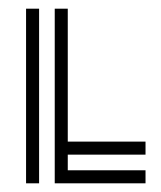

<svg xmlns="http://www.w3.org/2000/svg" viewBox="-20 -422 370 442"><path d="M106 0V-402H136V-96H315V-66H136V-30H315V0ZM40 0V-402H70V0Z"/></svg>

Font: Zen Tokyo Zoo
Style: Regular
Weight: 400
Designer: Yoshimichi Ohira
Foundry: A-1 Corp ZenFonts
Version: Version 1.002; ttfautohint (v1.8.3)